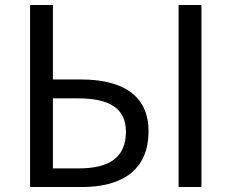

<svg xmlns="http://www.w3.org/2000/svg" viewBox="-20 -753 931 773"><path d="M101 0H309C473 0 578 -69 578 -225C578 -372 469 -433 307 -433H193V-733H101ZM193 -75V-357H294C422 -357 487 -316 487 -223C487 -119 420 -75 297 -75ZM699 0H791V-733H699Z"/></svg>

Font: Noto Sans Mono CJK HK
Style: Regular
Weight: 400
Designer: Ryoko NISHIZUKA 西塚涼子 (kana, bopomofo & ideographs); Paul D. Hunt (Latin, Greek & Cyrillic); Sandoll Communications 산돌커뮤니
Foundry: Adobe
Version: Version 2.004;hotconv 1.0.118;makeotfexe 2.5.65603